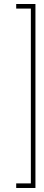

<svg xmlns="http://www.w3.org/2000/svg" viewBox="-20 -770 218 960"><path d="M157.2 169.9H61V147H134.3V-727.1H61V-750H157.2Z"/></svg>

Font: Imbue
Style: Regular
Weight: 400
Designer: Tyler Finck
Foundry: Etcetera Type Company
Version: Version 0.910